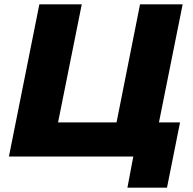

<svg xmlns="http://www.w3.org/2000/svg" viewBox="-20 -720 889 883"><path d="M21 0 161 -700H356L247 -157H516L624 -700H820L711 -157H808L748 143H566L593 0Z"/></svg>

Font: Montserrat ExtraBold
Style: Italic
Weight: 800
Italic angle: -11.3°
Designer: Julieta Ulanovsky
Foundry: Julieta Ulanovsky
Version: Version 9.000; ttfautohint (v1.8.4.7-5d5b)